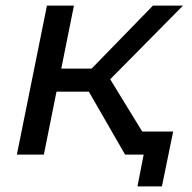

<svg xmlns="http://www.w3.org/2000/svg" viewBox="-20 -550 684 683"><path d="M372 -268 631 -530H524L306 -306H198L243 -530H147L40 0H136L181 -224H296L425 0H491L469 113H556L596 -82H486Z"/></svg>

Font: AWKNG-Font Medium
Style: Italic
Weight: 500
Italic angle: -11.3°
Designer: Awakening Church
Foundry: Awakening Church
Version: Version 1.700;PS 001.700;hotconv 1.0.88;makeotf.lib2.5.64775